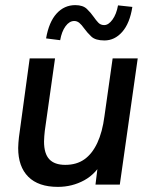

<svg xmlns="http://www.w3.org/2000/svg" viewBox="-20 -721 593 750"><path d="M206 9Q130 9 90.5 -30.5Q51 -70 51 -143Q51 -154 52 -164Q53 -174 54 -185L96 -493H195L155 -210Q154 -199 153 -189Q152 -179 152 -168Q152 -121 172.5 -99Q193 -77 235 -77Q279 -77 309.5 -98.5Q340 -120 360 -162.5Q380 -205 388 -267L420 -493H518L448 0H353L366 -106L386 -100Q357 -43 309.5 -17Q262 9 206 9ZM388 -563Q353 -563 337 -578Q321 -593 308 -611Q299 -624 290 -631.5Q281 -639 270 -639Q251 -639 236 -618.5Q221 -598 215 -564L160 -571Q171 -635 201 -668Q231 -701 274 -701Q304 -701 319.5 -686Q335 -671 346 -655Q355 -642 364 -632.5Q373 -623 387 -623Q404 -623 419.5 -644.5Q435 -666 441 -700L497 -694Q487 -630 457.5 -596.5Q428 -563 388 -563Z"/></svg>

Font: Hanken Grotesk Medium
Style: Italic
Weight: 500
Italic angle: -8°
Designer: Alfredo Marco Pradil
Foundry: Hanken Design Co.
Version: Version 3.013